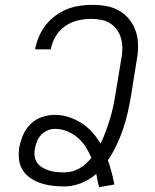

<svg xmlns="http://www.w3.org/2000/svg" viewBox="-20 -763 640 794"><path d="M390 11Q386 -2 383.5 -16Q381 -30 378 -44Q350 -19 315 -5.5Q280 8 246 8Q220 8 195.5 5Q171 2 148.5 -5.5Q126 -13 106 -26.5Q86 -40 73.5 -60Q61 -80 58.5 -105Q56 -130 60 -155Q65 -181 76 -206Q87 -231 107 -250.5Q127 -270 153.5 -279Q180 -288 206 -288Q237 -288 265.5 -278.5Q294 -269 318.5 -253Q343 -237 362 -215.5Q381 -194 396 -169Q408 -194 417.5 -220Q427 -246 435 -272Q443 -298 448.5 -324.5Q454 -351 458 -377L482 -522Q486 -543 486 -564Q486 -585 480.5 -604.5Q475 -624 463.5 -640Q452 -656 435.5 -666.5Q419 -677 398.5 -681Q378 -685 357 -685Q330 -685 302 -678.5Q274 -672 249.5 -655Q225 -638 210 -612.5Q195 -587 190 -559H125Q130 -585 140.5 -610.5Q151 -636 168.5 -658.5Q186 -681 209 -698Q232 -715 257 -725Q282 -735 309 -739Q336 -743 362 -743Q392 -743 421.5 -737.5Q451 -732 475 -717.5Q499 -703 516.5 -680.5Q534 -658 542.5 -630.5Q551 -603 551 -573Q551 -543 545 -512L522 -368Q516 -333 508.5 -299Q501 -265 489.5 -231Q478 -197 462.5 -164Q447 -131 426 -100Q435 -76 441.5 -51Q448 -26 453 0ZM246 -50Q262 -50 277.5 -54Q293 -58 307.5 -66Q322 -74 334.5 -85.5Q347 -97 358 -110Q348 -134 334.5 -155.5Q321 -177 301.5 -193.5Q282 -210 258 -220Q234 -230 207 -230Q191 -230 176 -223.5Q161 -217 149.5 -204.5Q138 -192 132.5 -177Q127 -162 124 -147Q121 -131 123.5 -115.5Q126 -100 134.5 -88.5Q143 -77 156.5 -69.5Q170 -62 184 -57.5Q198 -53 214 -51.5Q230 -50 246 -50Z"/></svg>

Font: Iosevka Light Extended Oblique
Style: Regular
Weight: 300
Width: 7
Italic angle: -9°
Monospace: yes
Designer: Belleve Invis
Foundry: Belleve Invis
Version: Version 32.5.0; ttfautohint (v1.8.4)